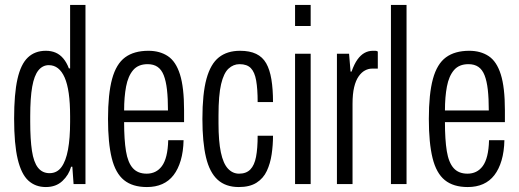

<svg xmlns="http://www.w3.org/2000/svg" viewBox="-20 -743 2095 775"><path d="M165 12Q123 12 94.5 -14Q66 -40 51.5 -100.5Q37 -161 37 -264Q37 -364 50.5 -424Q64 -484 92.5 -511Q121 -538 165 -538Q187 -538 204.5 -530.5Q222 -523 235.5 -507Q249 -491 258 -467H263V-723H325V0H277L272 -70H267Q258 -37 232 -12.5Q206 12 165 12ZM180 -44Q210 -44 228 -68.5Q246 -93 254.5 -139Q263 -185 263 -251V-274Q263 -327 257.5 -366Q252 -405 241 -430Q230 -455 214 -467.5Q198 -480 177 -480Q152 -480 135 -459Q118 -438 110 -393Q102 -348 102 -274V-251Q102 -180 109 -134Q116 -88 133.5 -66Q151 -44 180 -44Z M573 12Q515 12 480.5 -16Q446 -44 431 -105Q416 -166 416 -263Q416 -364 432.5 -424.5Q449 -485 485 -511.5Q521 -538 579 -538Q625 -538 657.5 -516.5Q690 -495 706.5 -442.5Q723 -390 723 -298V-250H481Q481 -179 488.5 -133Q496 -87 516 -64.5Q536 -42 572 -42Q591 -42 606.5 -49.5Q622 -57 633.5 -72.5Q645 -88 651.5 -114Q658 -140 659 -177H721Q720 -131 709.5 -95.5Q699 -60 680.5 -36Q662 -12 635 0Q608 12 573 12ZM481 -297H658Q658 -346 654 -381Q650 -416 641 -439Q632 -462 616 -473Q600 -484 576 -484Q538 -484 517.5 -460Q497 -436 489 -394Q481 -352 481 -297Z M944 12Q891 12 858.5 -17.5Q826 -47 811.5 -108Q797 -169 797 -263Q797 -365 813.5 -425Q830 -485 863.5 -511.5Q897 -538 949 -538Q988 -538 1014 -525.5Q1040 -513 1054.5 -487.5Q1069 -462 1075.5 -422.5Q1082 -383 1082 -331H1020Q1020 -384 1014 -418Q1008 -452 992.5 -468Q977 -484 947 -484Q922 -484 902.5 -466Q883 -448 872.5 -403.5Q862 -359 862 -277V-245Q862 -173 871.5 -128Q881 -83 900 -62.5Q919 -42 945 -42Q974 -42 990.5 -59Q1007 -76 1013.5 -110Q1020 -144 1020 -195H1082Q1082 -157 1076.5 -120Q1071 -83 1057 -53Q1043 -23 1015.5 -5.5Q988 12 944 12Z M1171 -638V-723H1234V-638ZM1171 0V-526H1234V0Z M1340 0V-526H1389L1395 -454H1399Q1410 -485 1423 -503Q1436 -521 1451.5 -529.5Q1467 -538 1485 -538Q1491 -538 1495.5 -538Q1500 -538 1505 -535V-466H1481Q1467 -466 1453 -458.5Q1439 -451 1427.5 -434.5Q1416 -418 1409.5 -391Q1403 -364 1403 -324V0Z M1558 0V-723H1621V0Z M1868 12Q1810 12 1775.5 -16Q1741 -44 1726 -105Q1711 -166 1711 -263Q1711 -364 1727.5 -424.5Q1744 -485 1780 -511.5Q1816 -538 1874 -538Q1920 -538 1952.5 -516.5Q1985 -495 2001.5 -442.5Q2018 -390 2018 -298V-250H1776Q1776 -179 1783.5 -133Q1791 -87 1811 -64.5Q1831 -42 1867 -42Q1886 -42 1901.5 -49.5Q1917 -57 1928.5 -72.5Q1940 -88 1946.5 -114Q1953 -140 1954 -177H2016Q2015 -131 2004.5 -95.5Q1994 -60 1975.5 -36Q1957 -12 1930 0Q1903 12 1868 12ZM1776 -297H1953Q1953 -346 1949 -381Q1945 -416 1936 -439Q1927 -462 1911 -473Q1895 -484 1871 -484Q1833 -484 1812.5 -460Q1792 -436 1784 -394Q1776 -352 1776 -297Z"/></svg>

Font: Archivo ExtraCondensed Light
Style: Regular
Weight: 300
Width: 2
Designer: Hector Gatti
Foundry: Omnibus-Type
Version: Version 2.001